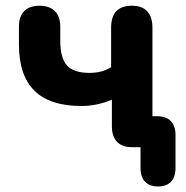

<svg xmlns="http://www.w3.org/2000/svg" viewBox="-20 -519 657 677"><path d="M537 138.5Q508 138.5 491.8 122.1Q475.5 105.8 475.5 73.5V-19.5L497.2 0H445.5Q410.5 0 392.5 -19.1Q374.5 -38.2 374.5 -74.2V-167.5Q348 -156.2 321.2 -150.8Q294.5 -145.2 267.2 -145.2Q156 -145.2 101.4 -199.2Q46.8 -253.2 46.8 -361.5V-425.2Q46.8 -461.2 65.5 -480Q84.2 -498.8 119.2 -498.8Q154.2 -498.8 173.4 -480Q192.5 -461.2 192.5 -425.2V-374.8Q192.5 -315 216 -288.5Q239.5 -262 295 -262Q317.8 -262 336.8 -266.9Q355.8 -271.8 371.8 -282.2V-421.5Q371.8 -498.8 445 -498.8Q481.2 -498.8 499.4 -478.9Q517.5 -459 517.5 -421.5V-91.5L501.2 -109.2H533.5Q565.5 -109.2 582.1 -92.2Q598.8 -75.2 598.8 -43.2V73.5Q598.8 105.8 582.8 122.1Q566.8 138.5 537 138.5Z"/></svg>

Font: Nunito ExtraLight
Style: Regular
Weight: 200
Designer: Vernon Adams
Foundry: Vernon Adams
Version: Version 3.602;April 4, 2023;FontCreator 14.0.0.2856 64-bit